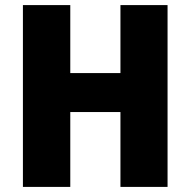

<svg xmlns="http://www.w3.org/2000/svg" viewBox="-20 -734 748 754"><path d="M638 0H453V-294H256V0H70V-714H256V-447H453V-714H638Z"/></svg>

Font: Noto Sans Khmer UI SemiCondensed Black
Style: Regular
Weight: 900
Width: 4
Designer: Danh Hong and the Monotype Design Team
Foundry: Monotype Imaging Inc.
Version: Version 2.002; ttfautohint (v1.8.4.7-5d5b)